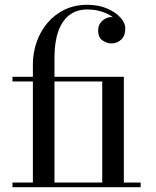

<svg xmlns="http://www.w3.org/2000/svg" viewBox="-20 -780 648 800"><path d="M117 0V-511.5Q117 -560.5 132.8 -605.2Q148.5 -650 178 -684.8Q207.5 -719.5 249.5 -739.8Q291.5 -760 344 -760Q389.5 -760 425.2 -745Q461 -730 481.5 -707.2Q502 -684.5 502 -661Q502 -630.5 484.8 -614.8Q467.5 -599 444.5 -599Q426 -599 407.5 -611.2Q389 -623.5 389 -653.5Q389 -671 397.8 -683.5Q406.5 -696 419.2 -702.5Q432 -709 444.5 -709Q465 -709 483 -696.2Q501 -683.5 501 -661H482Q482 -680 463 -698.2Q444 -716.5 412.8 -728.5Q381.5 -740.5 344 -740.5Q299 -740.5 268.5 -716.8Q238 -693 222.5 -648.2Q207 -603.5 207 -540V0ZM32 0V-19.5H566V0ZM406 0V-440.5H32V-460H496V0Z"/></svg>

Font: Bodoni Moda SC
Style: Regular
Weight: 400
Designer: Owen Earl
Foundry: indestructible type
Version: Version 2.005